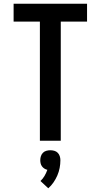

<svg xmlns="http://www.w3.org/2000/svg" viewBox="-20 -755 540 1030"><path d="M194 0V-639H53V-735H447V-639H306V0ZM239 255 197 216Q210 204 219 188.5Q228 173 234 156Q225 154 217.5 149Q210 144 205 137Q200 130 198 121.5Q196 113 196 104Q196 93 199.5 82.5Q203 72 210.5 64.5Q218 57 228.5 54Q239 51 250 51Q261 51 271.5 54Q282 57 289.5 64.5Q297 72 300.5 82.5Q304 93 304 104Q304 125 300 146Q296 167 287.5 186.5Q279 206 267 223.5Q255 241 239 255Z"/></svg>

Font: Iosevka Curly
Style: Bold
Weight: 700
Monospace: yes
Designer: Belleve Invis
Foundry: Belleve Invis
Version: Version 22.1.2; ttfautohint (v1.8.4)